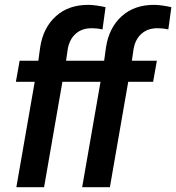

<svg xmlns="http://www.w3.org/2000/svg" viewBox="-20 -782 736 802"><path d="M48.3 0 125 -440.4H46.4L62 -528.3H140.1L147.9 -585Q160.6 -667 214.1 -714.8Q267.6 -762.7 352.1 -761.7Q381.8 -760.7 420.9 -752L408.2 -659.2Q386.7 -664.1 364.7 -664.1Q323.2 -664.6 296.9 -641.6Q270.5 -618.7 263.2 -578.1L255.9 -528.3H360.4L344.7 -440.4H240.7L164.1 0ZM323.2 0 399.9 -440.4H321.3L336.9 -528.3H415L422.9 -585Q435.5 -667 489 -714.8Q542.5 -762.7 627 -761.7Q656.7 -760.7 695.8 -752L683.1 -659.2Q661.6 -664.1 639.6 -664.1Q598.1 -664.6 571.8 -641.6Q545.4 -618.7 538.1 -578.1L530.8 -528.3H635.3L619.6 -440.4H515.6L439 0Z"/></svg>

Font: Roboto Medium
Style: Italic
Weight: 500
Italic angle: -12°
Designer: Google
Version: Version 2.134; 2016